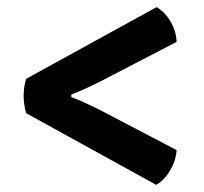

<svg xmlns="http://www.w3.org/2000/svg" viewBox="-20 -563 570 536"><path d="M53 -343 417 -543Q440 -530 456 -503Q472 -476 473 -446L257 -334Q215 -313 179 -299V-292Q215 -278 257 -257L473 -144Q471 -114 454.5 -86.5Q438 -59 416 -47L53 -247Q46 -272 46 -296Q46 -320 53 -343Z"/></svg>

Font: Signika Negative
Style: Semibold
Weight: 600
Designer: Anna Giedrys
Foundry: Anna Giedrys
Version: Version 1.001